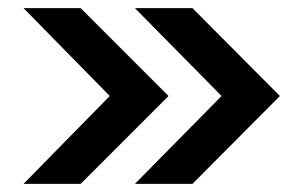

<svg xmlns="http://www.w3.org/2000/svg" viewBox="-20 -548 747 474"><path d="M455 -94 671 -311 455 -528H313L527 -311L313 -94ZM179 -94 396 -311 179 -528H38L251 -311L38 -94Z"/></svg>

Font: Be Vietnam Pro SemiBold
Style: Regular
Weight: 600
Designer: Lam Bao, Tony Le, Vietanh Nguyen
Foundry: Yellow Type Foundry
Version: Version 1.002